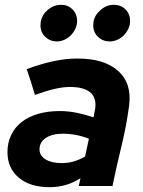

<svg xmlns="http://www.w3.org/2000/svg" viewBox="-20 -772 592 797"><path d="M11 0ZM186 5Q105 5 58 -34.5Q11 -74 11 -140Q11 -180 26.5 -212Q42 -244 70.5 -266Q99 -288 139 -299.5Q179 -311 228 -311Q264 -311 300 -303.5Q336 -296 368 -285Q370 -291 370.5 -297Q371 -303 373 -309Q384 -360 358 -385.5Q332 -411 270 -411Q242 -411 207 -403Q172 -395 125 -378Q117 -405 108.5 -432Q100 -459 91 -485Q147 -506 199.5 -517.5Q252 -529 302 -529Q413 -529 470.5 -477.5Q528 -426 516 -334Q505 -250 484.5 -166.5Q464 -83 447 0H307Q309 -8 310.5 -16Q312 -24 314 -32Q256 5 186 5ZM144 -152Q144 -126 169 -110.5Q194 -95 236 -95Q263 -95 286.5 -102Q310 -109 333 -122L349 -196Q325 -206 297 -211.5Q269 -217 241 -217Q197 -217 170.5 -199.5Q144 -182 144 -152ZM216 -600Q188 -600 168 -619Q148 -638 148 -667Q148 -696 166 -719L173 -726Q199 -752 234 -752Q262 -752 281 -733Q300 -714 300 -685Q300 -668 293 -653Q286 -638 274.5 -626Q263 -614 247.5 -607Q232 -600 216 -600ZM435 -600Q407 -600 387 -619Q367 -638 367 -667Q367 -697 386 -719L393 -726Q418 -752 453 -752Q482 -752 501 -733Q520 -714 520 -685Q520 -668 513 -653Q506 -638 494.5 -626Q483 -614 467.5 -607Q452 -600 435 -600Z"/></svg>

Font: Rosa Sans
Style: Bold Italic
Weight: 700
Italic angle: -12°
Designer: Pentagram / MCKL
Foundry: Pentagram / MCKL
Version: Version 1.005;September 16, 2019;FontCreator 11.5.0.2425 64-